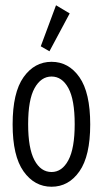

<svg xmlns="http://www.w3.org/2000/svg" viewBox="-20 -702 390 730"><path d="M176 8Q111 8 69.5 -50.5Q28 -109 28 -229Q28 -350 69.5 -408.5Q111 -467 176 -467Q241 -467 282 -408.5Q323 -350 323 -229Q323 -109 282 -50.5Q241 8 176 8ZM176 -48Q216 -48 240 -93Q264 -138 264 -230Q264 -323 240 -367Q216 -411 176 -411Q136 -411 111.5 -367Q87 -323 87 -230Q87 -138 111 -93Q135 -48 176 -48ZM168 -507 135 -526 193 -682 245 -651Z"/></svg>

Font: Inconsolata ExtraCondensed
Style: Regular
Weight: 400
Width: 2
Monospace: yes
Designer: Raph Levien, Cyreal, Brenton Simpson
Foundry: Raph Levien, Cyreal, Google
Version: Version 3.000; ttfautohint (v1.8.2.53-6de2)